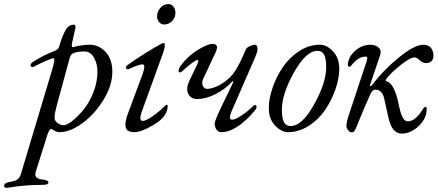

<svg xmlns="http://www.w3.org/2000/svg" viewBox="-120 -633 2142 940"><path d="M357 -282Q357 -321 340 -351Q323 -381 293 -381Q256 -381 238 -372Q224 -366 219 -341L158 -117Q147 -76 147 -57Q147 -42 161 -31Q175 -20 192 -20Q207 -20 234 -41Q261 -62 289 -96Q317 -130 337 -180.5Q357 -231 357 -282ZM-80 286Q-100 289 -100 277Q-100 262 -70 257Q-47 254 -35.5 246Q-24 238 -18 220L136 -294Q152 -348 142 -348Q140 -348 136 -347Q100 -335 47 -307Q43 -304 37 -305Q31 -306 30 -311Q27 -321 45 -332Q91 -362 150 -385Q165 -392 168 -401Q188 -466 203 -489Q218 -512 240 -512Q254 -512 248 -490L233 -424Q229 -402 236 -402Q237 -402 248.5 -405Q260 -408 279.5 -411Q299 -414 320 -414Q364 -414 397 -378.5Q430 -343 430 -282Q430 -214 386 -143Q342 -72 282 -29Q222 14 173 14Q158 14 145 6L132 -2Q122 -2 113 24L55 208Q44 241 87 246Q117 248 117 261Q117 272 88 272Q-2 272 -80 286Z M705 -613Q720 -613 729.5 -600Q739 -587 739 -570Q739 -547 722.5 -530Q706 -513 684 -513Q669 -513 659 -525Q649 -537 649 -552Q649 -576 665 -594.5Q681 -613 705 -613ZM506 -76 578 -270Q595 -318 578 -318Q560 -318 511 -295Q508 -293 502 -295Q496 -297 496 -300Q496 -308 505 -315Q584 -371 668 -418Q687 -428 687 -414Q687 -398 677 -370L574 -86Q567 -67 567 -57Q567 -41 579 -41Q593 -41 620.5 -59.5Q648 -78 664 -92.5Q680 -107 691 -118Q693 -120 695 -120Q701 -120 701 -115Q701 -64 637.5 -25Q574 14 537 14Q494 14 494 -21Q494 -45 506 -76Z M931 -28Q931 -37 945 -69Q959 -101 985.5 -155Q1012 -209 1018 -222Q1024 -235 1021 -236Q1019 -237 1015 -232Q981 -195 933.5 -171.5Q886 -148 845 -148Q816 -148 802.5 -172Q789 -196 806 -235L842 -310Q850 -327 851 -332.5Q852 -338 845 -339Q833 -339 767 -280Q765 -278 759.5 -279Q754 -280 754 -283Q754 -297 766 -313Q800 -359 848 -388.5Q896 -418 921 -418Q956 -418 934 -373L876 -250Q866 -228 873 -213Q880 -198 893 -198Q925 -198 965 -222.5Q1005 -247 1029 -282Q1054 -320 1083 -390Q1088 -401 1104 -407.5Q1120 -414 1127 -414Q1141 -414 1141 -391Q1141 -380 1128 -350L1013 -86Q997 -47 1016 -47Q1030 -47 1056 -63.5Q1082 -80 1098.5 -94.5Q1115 -109 1124 -118Q1125 -119 1127 -119Q1136 -119 1136 -110Q1136 -104 1131 -96Q1040 14 963 14Q949 14 940 1.5Q931 -11 931 -28Z M1541 -296Q1541 -250 1522.5 -196.5Q1504 -143 1472.5 -96Q1441 -49 1392.5 -17.5Q1344 14 1291 14Q1257 14 1226.5 -18.5Q1196 -51 1196 -104Q1196 -150 1214.5 -203.5Q1233 -257 1264.5 -304Q1296 -351 1344.5 -382.5Q1393 -414 1446 -414Q1480 -414 1510.5 -381.5Q1541 -349 1541 -296ZM1477 -304Q1477 -344 1467.5 -364Q1458 -384 1434 -384Q1378 -384 1319 -278Q1260 -172 1260 -96Q1260 -56 1269.5 -36Q1279 -16 1303 -16Q1359 -16 1418 -122Q1477 -228 1477 -304Z M1741 -363 1693 -221Q1691 -214 1692 -212Q1693 -210 1696 -211.5Q1699 -213 1702 -217Q1759 -292 1834.5 -353Q1910 -414 1953 -414Q1976 -414 1989 -399.5Q2002 -385 2002 -359Q2002 -343 1992 -333.5Q1982 -324 1967 -324Q1950 -324 1935 -338Q1920 -352 1910 -352Q1888 -352 1840 -313.5Q1792 -275 1771 -246Q1764 -237 1773 -235Q1808 -225 1828 -139Q1829 -134 1832 -121.5Q1835 -109 1836.5 -102Q1838 -95 1841 -84Q1844 -73 1847.5 -66Q1851 -59 1855 -52.5Q1859 -46 1864.5 -42.5Q1870 -39 1876 -39Q1913 -39 1948 -95Q1957 -110 1964 -110Q1969 -110 1969 -100Q1969 -53 1930 -16Q1891 21 1847 21Q1799 21 1782 -56L1761 -150Q1752 -194 1716 -194Q1703 -194 1691 -167Q1666 -113 1627 -16Q1620 2 1615 8.5Q1610 15 1601 15Q1593 15 1584.5 4.5Q1576 -6 1576 -15Q1576 -36 1589 -74L1668 -312Q1673 -325 1674.5 -331.5Q1676 -338 1677.5 -344.5Q1679 -351 1677 -353.5Q1675 -356 1670 -356Q1633 -356 1598 -310Q1594 -305 1589 -306Q1584 -307 1583 -314Q1582 -323 1587.5 -339.5Q1593 -356 1600 -364Q1638 -413 1693 -414Q1717 -414 1733 -400.5Q1749 -387 1741 -363Z"/></svg>

Font: EB Garamond 12
Style: Italic
Weight: 400
Italic angle: -17°
Version: Version 0.016; ttfautohint (v1.8.4)